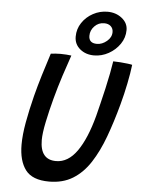

<svg xmlns="http://www.w3.org/2000/svg" viewBox="-62 -979 766 1046"><g transform="rotate(5 321.0 -456.0)"><path d="M246 18.5Q154.5 18.5 117 -31Q79.5 -80.5 79.5 -169.5Q79.5 -223 91.8 -291.2Q104 -359.5 124 -438.5Q138.5 -495 156.8 -555.2Q175 -615.5 195 -676.5Q207.5 -678 221.2 -679Q235 -680 247.5 -680Q264.5 -680 280.2 -678.8Q296 -677.5 307.5 -676Q289.5 -625 269 -561.8Q248.5 -498.5 231.5 -435Q213 -366 200 -303.5Q187 -241 187 -204Q187 -96 274 -96Q340 -96 388.8 -165.2Q437.5 -234.5 471 -360.5Q478 -388.5 488 -428.8Q498 -469 508 -513Q518 -557 525.8 -597Q533.5 -637 537.5 -664.5Q554.5 -664.5 576.5 -662.8Q598.5 -661 617 -658.8Q635.5 -656.5 642 -654.5Q637 -611 625 -551.5Q613 -492 597.5 -435Q571 -337 540.5 -254.2Q510 -171.5 470.2 -110.2Q430.5 -49 375.8 -15.2Q321 18.5 246 18.5ZM430 -687.5Q384.5 -687.5 353.2 -713.5Q322 -739.5 322 -781Q322 -823 344.8 -857Q367.5 -891 404.5 -911Q441.5 -931 483.5 -931Q529.5 -931 562.2 -905Q595 -879 595 -840.5Q595 -799 571.2 -764.2Q547.5 -729.5 509.8 -708.5Q472 -687.5 430 -687.5ZM440.5 -751.5Q469 -751.5 494.5 -772.8Q520 -794 520 -823Q520 -842.5 506.8 -854.8Q493.5 -867 470.5 -867Q439.5 -867 417.8 -844.5Q396 -822 396 -792Q396 -751.5 440.5 -751.5Z"/></g></svg>

Font: Grandstander
Style: Italic
Weight: 400
Italic angle: -15°
Designer: Tyler Finck
Foundry: Etcetera Type Co
Version: Version 1.200; ttfautohint (v1.8.3)